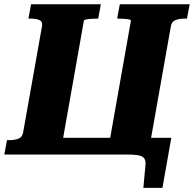

<svg xmlns="http://www.w3.org/2000/svg" viewBox="-46 -730 916 907"><path d="M553.2 0H532L545.4 -79H763.2L721.4 157.4H631.2L641.2 50Q643.4 28.4 635.1 17.7Q626.8 7 607 3.5Q587.2 0 553.2 0ZM540 0H143L155.4 -79H552.4ZM-25.6 0 -13 -68H-2.6Q23.6 -68 41.4 -75Q59.2 -82 63.2 -104L152.4 -606Q156.4 -628 140.6 -635Q124.8 -642 98.6 -642H88.2L100.8 -710H430.4L417.8 -642H409.4Q396.4 -642 383 -641Q369.6 -640 360.4 -638Q351.2 -636 350.2 -632L238.4 0ZM653.8 0H460.6L572.4 -632Q573.4 -636 564.2 -638Q555 -640 541.9 -641Q528.8 -642 515.8 -642H507.4L520 -710H850L837.4 -642H827Q800.8 -642 783 -635Q765.2 -628 761.2 -606Z"/></svg>

Font: Roboto Serif 20pt
Style: Italic
Weight: 400
Italic angle: -10°
Designer: Greg Gazdowicz
Foundry: Commercial Type
Version: Version 1.008